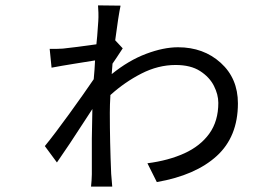

<svg xmlns="http://www.w3.org/2000/svg" viewBox="-20 -663 1040 715"><path d="M409 -513 437 -483Q428 -469 414 -448Q406 -437 399 -426Q398 -407 396 -387Q459 -438 524 -462.5Q589 -487 643 -487Q738 -487 802 -429Q866 -371 866 -278Q866 -154 787 -82Q708 -10 564 15L529 -55Q607 -65 666.5 -92Q726 -119 759.5 -165.5Q793 -212 793 -280Q793 -311 776.5 -343.5Q760 -376 725 -398.5Q690 -421 634 -421Q569 -421 506.5 -389Q444 -357 391 -309Q391 -307 391 -306Q389 -273 389 -243Q389 -134 394 -16Q395 -5 396 8Q397 21 398 32H319Q320 23 321 9Q322 -5 322 -14Q322 -30 322 -49Q321 -141 324 -257Q309 -234 292 -208Q238 -124 192 -58L147 -119Q183 -163 238 -239Q293 -315 329 -368Q331 -386 332 -404Q333 -421 334 -438Q303 -433 256 -425.5Q209 -418 172 -411L165 -481Q179 -481 190.5 -481Q202 -481 214 -482Q235 -484 269 -488.5Q303 -493 339 -498Q340 -514 342 -529Q345 -564 346 -584Q347 -598 346.5 -616Q346 -634 345 -643L429 -642Q421 -605 409 -513Z"/></svg>

Font: Noto Sans CJK KR Regular (TTF)
Style: Regular
Weight: 400
Designer: Ryoko NISHIZUKA 西塚涼子 (kana & ideographs); Paul D. Hunt (Latin, Greek & Cyrillic); Wenlong ZHANG 张文龙 (bopomofo); Sandoll 
Foundry: Adobe Systems Incorporated
Version: Version 1.004;PS 1.004;hotconv 1.0.82;makeotf.lib2.5.63406